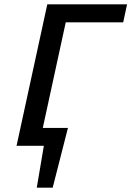

<svg xmlns="http://www.w3.org/2000/svg" viewBox="-20 -678 611 893"><path d="M146 0 164 -83H297L237 0ZM151 195 198 -83H296L225 195ZM57 0 200 -658H304L161 0ZM230 -574 248 -658H571L553 -574Z"/></svg>

Font: Ysabeau SemiBold
Style: Italic
Weight: 600
Italic angle: -12°
Designer: Christian Thalmann (Catharsis Fonts)
Version: Version 2.002